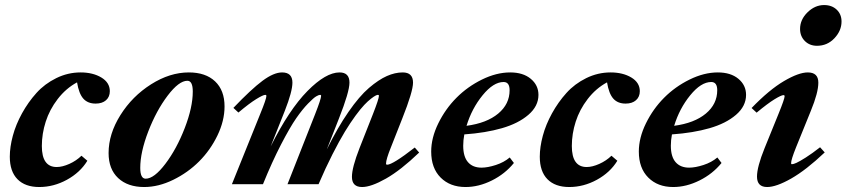

<svg xmlns="http://www.w3.org/2000/svg" viewBox="-20 -733 3369 764"><path d="M136.2 11.2Q80.1 11.2 49.6 -19.8Q19 -50.8 19 -109.4Q19 -147.9 31 -192.6Q43 -237.3 67.6 -282Q92.3 -326.7 125 -363Q157.7 -399.4 203.9 -422.1Q250 -444.8 300.8 -444.8Q349.6 -444.8 383.3 -424.6Q417 -404.3 417 -370.1Q417 -347.7 401.9 -334.2Q386.7 -320.8 360.4 -320.8Q329.1 -320.8 311.5 -340.6Q293.9 -360.4 286.6 -405.3Q242.2 -381.3 209.7 -339.1Q177.2 -296.9 161.9 -248.8Q146.5 -200.7 146.5 -151.9Q146.5 -68.4 205.6 -68.4Q228 -68.4 255.9 -80.8Q283.7 -93.3 304.2 -113.3L327.6 -93.3Q298.8 -46.4 246.1 -17.6Q193.4 11.2 136.2 11.2Z M553.7 11.2Q488.3 11.2 450.2 -24.4Q412.1 -60.1 412.1 -124Q412.1 -200.2 459.2 -275.1Q506.3 -350.1 581.1 -397.5Q655.8 -444.8 731.4 -444.8Q798.3 -444.8 835.9 -409.2Q873.5 -373.5 873.5 -309.6Q873.5 -252.4 845.2 -193.8Q816.9 -135.3 772.2 -90.6Q727.5 -45.9 668.9 -17.3Q610.4 11.2 553.7 11.2ZM559.6 -22Q593.3 -22 638.2 -81.3Q683.1 -140.6 715.1 -223.4Q747.1 -306.2 747.1 -368.7Q747.1 -411.6 725.6 -411.6Q691.9 -411.6 647 -352.3Q602.1 -293 570.1 -210.2Q538.1 -127.4 538.1 -64.9Q538.1 -22 559.6 -22Z M902.8 0 1015.6 -279.8Q1040 -339.4 1040 -351.1Q1040 -355.5 1035.6 -355.5Q1026.9 -355.5 999.5 -338.6Q972.2 -321.8 928.7 -285.2L908.7 -303.7Q979.5 -377.9 1024.4 -411.4Q1069.3 -444.8 1102.5 -444.8Q1143.6 -444.8 1143.6 -404.3Q1143.6 -369.1 1113.3 -292L1057.1 -150.4Q1130.4 -296.9 1203.4 -370.8Q1276.4 -444.8 1331.1 -444.8Q1370.6 -444.8 1370.6 -404.3Q1370.6 -367.7 1328.6 -261.2L1280.3 -138.2Q1323.2 -225.1 1366.5 -287.6Q1409.7 -350.1 1448.2 -383.1Q1486.8 -416 1519.3 -430.4Q1551.8 -444.8 1582.5 -444.8Q1623.5 -444.8 1623.5 -404.3Q1623.5 -369.1 1580.6 -261.2L1535.2 -146Q1516.1 -98.6 1516.1 -82Q1516.1 -77.6 1520.5 -77.6Q1542.5 -77.6 1630.4 -146L1647.9 -126Q1574.7 -55.7 1515.6 -22.2Q1456.5 11.2 1420.9 11.2Q1380.4 11.2 1380.4 -29.3Q1380.4 -66.4 1410.6 -143.6L1463.9 -278.8Q1487.8 -339.8 1487.8 -351.6Q1487.8 -355.5 1483.4 -355.5Q1480.5 -355.5 1474.4 -352.5Q1468.3 -349.6 1456.1 -340.1Q1443.8 -330.6 1429.4 -315.4Q1415 -300.3 1394.5 -272.5Q1374 -244.6 1352.3 -209Q1330.6 -173.3 1303 -119.1Q1275.4 -64.9 1247.6 0H1124L1233.9 -278.8Q1257.8 -339.8 1257.8 -351.6Q1257.8 -355.5 1253.4 -355.5Q1248.5 -355.5 1238.3 -349.6Q1228 -343.8 1205.8 -321Q1183.6 -298.3 1158.7 -262.5Q1133.8 -226.6 1098.1 -157.7Q1062.5 -88.9 1026.4 0Z M1832.5 11.2Q1771 11.2 1733.4 -26.4Q1695.8 -64 1695.8 -129.9Q1695.8 -184.6 1724.1 -242.2Q1752.4 -299.8 1796.4 -344Q1840.3 -388.2 1897.9 -416.5Q1955.6 -444.8 2010.3 -444.8Q2061.5 -444.8 2092 -419.4Q2122.6 -394 2122.6 -355.5Q2122.6 -310.5 2082.5 -276.1Q2042.5 -241.7 1977.3 -222.9Q1912.1 -204.1 1827.6 -198.2Q1823.2 -175.3 1823.2 -153.3Q1823.2 -109.4 1842.3 -87.6Q1861.3 -65.9 1896 -65.9Q1920.4 -65.9 1952.9 -76.4Q1985.4 -86.9 2008.3 -106.4L2024.9 -84.5Q1989.7 -41 1937.3 -14.9Q1884.8 11.2 1832.5 11.2ZM1983.9 -406.7Q1943.4 -406.7 1900.4 -354Q1857.4 -301.3 1836.4 -232.4Q1917 -243.2 1962.4 -281Q2007.8 -318.8 2007.8 -374Q2007.8 -406.7 1983.9 -406.7Z M2245.1 11.2Q2189 11.2 2158.4 -19.8Q2127.9 -50.8 2127.9 -109.4Q2127.9 -147.9 2139.9 -192.6Q2151.9 -237.3 2176.5 -282Q2201.2 -326.7 2233.9 -363Q2266.6 -399.4 2312.7 -422.1Q2358.9 -444.8 2409.7 -444.8Q2458.5 -444.8 2492.2 -424.6Q2525.9 -404.3 2525.9 -370.1Q2525.9 -347.7 2510.7 -334.2Q2495.6 -320.8 2469.2 -320.8Q2438 -320.8 2420.4 -340.6Q2402.8 -360.4 2395.5 -405.3Q2351.1 -381.3 2318.6 -339.1Q2286.1 -296.9 2270.8 -248.8Q2255.4 -200.7 2255.4 -151.9Q2255.4 -68.4 2314.5 -68.4Q2336.9 -68.4 2364.7 -80.8Q2392.6 -93.3 2413.1 -113.3L2436.5 -93.3Q2407.7 -46.4 2355 -17.6Q2302.2 11.2 2245.1 11.2Z M2658.7 11.2Q2597.2 11.2 2559.6 -26.4Q2522 -64 2522 -129.9Q2522 -184.6 2550.3 -242.2Q2578.6 -299.8 2622.6 -344Q2666.5 -388.2 2724.1 -416.5Q2781.7 -444.8 2836.4 -444.8Q2887.7 -444.8 2918.2 -419.4Q2948.7 -394 2948.7 -355.5Q2948.7 -310.5 2908.7 -276.1Q2868.7 -241.7 2803.5 -222.9Q2738.3 -204.1 2653.8 -198.2Q2649.4 -175.3 2649.4 -153.3Q2649.4 -109.4 2668.5 -87.6Q2687.5 -65.9 2722.2 -65.9Q2746.6 -65.9 2779.1 -76.4Q2811.5 -86.9 2834.5 -106.4L2851.1 -84.5Q2815.9 -41 2763.4 -14.9Q2710.9 11.2 2658.7 11.2ZM2810.1 -406.7Q2769.5 -406.7 2726.6 -354Q2683.6 -301.3 2662.6 -232.4Q2743.2 -243.2 2788.6 -281Q2834 -318.8 2834 -374Q2834 -406.7 2810.1 -406.7Z M3231 -550.8Q3201.7 -550.8 3182.6 -569.8Q3163.6 -588.9 3163.6 -617.7Q3163.6 -654.8 3193.1 -683.8Q3222.7 -712.9 3259.3 -712.9Q3290 -712.9 3309.3 -694.6Q3328.6 -676.3 3328.6 -647.5Q3328.6 -610.8 3300.3 -580.8Q3272 -550.8 3231 -550.8ZM3032.7 11.2Q2992.2 11.2 2992.2 -30.3Q2992.2 -68.8 3022.5 -143.6L3077.6 -279.3Q3102.1 -339.4 3102.1 -350.1Q3102.1 -354.5 3097.7 -354.5Q3088.9 -354.5 3061.8 -337.9Q3034.7 -321.3 2990.7 -284.7L2970.7 -303.2Q3041 -376 3099.6 -410.4Q3158.2 -444.8 3194.3 -444.8Q3236.3 -444.8 3236.3 -404.3Q3236.3 -364.3 3206.5 -292L3147.5 -146.5Q3127.9 -97.7 3127.9 -83.5Q3127.9 -79.6 3131.3 -79.6Q3137.2 -79.6 3149.2 -85Q3161.1 -90.3 3186.3 -106.2Q3211.4 -122.1 3243.2 -147L3261.7 -126.5Q3187.5 -56.2 3128.2 -22.5Q3068.8 11.2 3032.7 11.2Z"/></svg>

Font: Elstob ExtraBold
Style: Italic
Weight: 800
Italic angle: -20°
Designer: Peter S. Baker
Version: Version 1.015